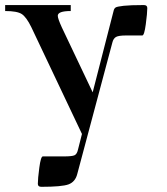

<svg xmlns="http://www.w3.org/2000/svg" viewBox="-30 -720 655 752"><path d="M272.5 -38.1 410.2 -553.7C412.8 -564.1 417.5 -571.3 424.3 -575.2C431.2 -579.1 444.3 -581.1 463.9 -581.1H527.3C532.6 -581.1 537.1 -595.7 541 -625C544.9 -654.3 546.9 -675.5 546.9 -688.5C546.9 -696.3 542.3 -700.2 533.2 -700.2C498 -700.2 471.7 -699.2 454.1 -697.3C436.5 -695.3 425.9 -693 422.4 -690.4C418.8 -687.8 416.3 -683.6 415 -677.7L333 -358.4L211.9 -613.3C201.5 -636.1 196.3 -651 196.3 -658.2C196.3 -670.6 213.2 -676.8 247.1 -676.8V-700.2H-9.8V-676.8C21.5 -676.8 43.1 -672.9 55.2 -665C67.2 -657.2 79.8 -640 92.8 -613.3L291 -195.3L275.4 -133.8C272.8 -122.1 268.2 -114.7 261.7 -111.8C255.2 -108.9 241.5 -107.4 220.7 -107.4H137.7C132.5 -107.4 127.9 -92.8 124 -63.5C120.1 -34.2 118.2 -13 118.2 0C118.2 7.8 122.7 11.7 131.8 11.7C185.9 11.7 221.5 8.5 238.8 2C256 -4.6 267.3 -17.9 272.5 -38.1Z"/></svg>

Font: TriodPostnaja
Style: Medium
Weight: 500
Version: 20110805; ttfautohint (v0.96) -l 8 -r 50 -G 200 -x 14 -w "G"